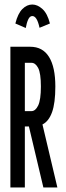

<svg xmlns="http://www.w3.org/2000/svg" viewBox="-20 -830 290 850"><path d="M26 0V-623H114Q169 -623 197 -578Q225 -533 225 -447Q225 -374 210.5 -333.5Q196 -293 168 -279L234 0H172L108 -270H90V0ZM90 -338H119Q137 -338 149 -363Q161 -388 161 -447Q161 -506 149 -529Q137 -552 119 -552H90ZM94 -706 48 -726Q59 -770 79 -790Q99 -810 123 -810Q146 -810 168 -790Q190 -770 201 -726L155 -707Q144 -759 123 -759Q112 -759 105 -744Q98 -729 94 -706Z"/></svg>

Font: Inconsolata UltraCondensed SemiBold
Style: Regular
Weight: 600
Width: 1
Monospace: yes
Designer: Raph Levien, Cyreal, Brenton Simpson
Foundry: Raph Levien, Cyreal, Google
Version: Version 3.001; ttfautohint (v1.8.2.53-6de2)